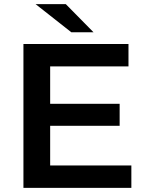

<svg xmlns="http://www.w3.org/2000/svg" viewBox="-20 -914 710 934"><path d="M619 -109V0H94V-700H605V-591H224V-409H562V-302H224V-109ZM153 -894H300L435 -757H327Z"/></svg>

Font: CMG Sans SemiBold
Style: Regular
Weight: 600
Designer: Julieta Ulanovsky
Foundry: Julieta Ulanovsky
Version: Version 7.200